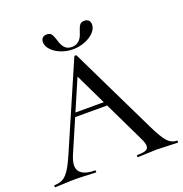

<svg xmlns="http://www.w3.org/2000/svg" viewBox="-145 -920 994 1043"><g transform="rotate(-20 352.0 -398.0)"><path d="M230 -344H436L443 -321H215ZM704 0Q685 0 645 -2Q603 -4 585 -4Q562 -4 528 -2Q494 0 477 0Q473 0 473 -6Q473 -12 477 -12Q511 -12 526 -18.5Q541 -25 541 -42Q541 -59 526 -89L311 -536L343 -584L148 -132Q134 -98 134 -76Q134 -44 159 -28Q184 -12 231 -12Q236 -12 236 -6Q236 0 231 0Q213 0 179 -2Q141 -4 113 -4Q87 -4 51 -2Q19 0 -1 0Q-5 0 -5 -6Q-5 -12 -1 -12Q27 -12 46.5 -23Q66 -34 84 -61Q102 -88 125 -141L338 -632Q339 -635 345 -635.5Q351 -636 352 -632L592 -137Q627 -64 650.5 -38Q674 -12 704 -12Q709 -12 709 -6Q709 0 704 0ZM411 -746Q419 -772 427.5 -784Q436 -796 455 -796Q471 -796 479.5 -787Q488 -778 488 -763Q488 -739 467.5 -717.5Q447 -696 414 -683.5Q381 -671 345 -671Q309 -671 276.5 -684Q244 -697 224 -718.5Q204 -740 204 -763Q204 -778 212.5 -787Q221 -796 237 -796Q257 -796 265 -784Q273 -772 281 -746Q288 -719 302.5 -702Q317 -685 344 -685Q394 -685 411 -746Z"/></g></svg>

Font: Cormorant SC Medium
Style: Regular
Weight: 500
Designer: Christian Thalmann (Catharsis Fonts)
Foundry: Catharsis Fonts
Version: Version 4.000